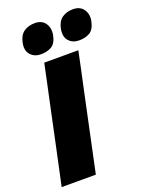

<svg xmlns="http://www.w3.org/2000/svg" viewBox="-173 -1031 847 1114"><g transform="rotate(-20 251.0 -474.0)"><path d="M8 0Q20.5 -56.5 31.5 -109.5Q42.5 -162 57.5 -231L109 -473.5Q124 -544.5 136 -599.5Q147.5 -654 160 -713H370.5Q358.5 -654.5 346.5 -599Q334.5 -543.5 319.5 -473.5L268 -231Q253.5 -162 242.2 -109.2Q231 -56.5 219 0ZM396 -765Q355.5 -765 332 -791.5Q315.5 -810 315.5 -839.5Q315.5 -851.5 318 -865Q326.5 -908.5 354.2 -928Q382 -947.5 422 -947.5Q465.5 -947.5 486.5 -917.5Q501.5 -896 501.5 -868.5Q501.5 -857.5 499 -845.5Q489 -797 461.5 -781Q434 -765 396 -765ZM160 -765Q119.5 -765 96 -791.5Q79 -810 79 -839Q79 -851 82 -865Q90.5 -908.5 118.2 -928Q146 -947.5 186.5 -947.5Q229.5 -947.5 250.5 -917.5Q265 -896 265 -868Q265 -857.5 263 -845.5Q253 -797 225.5 -781Q198 -765 160 -765Z"/></g></svg>

Font: Heraclito ExtraBold
Style: Italic
Weight: 800
Italic angle: -12°
Designer: Kostas Bartsokas (font) & Cristiano Sobral (main changes)
Foundry: Kostas Bartsokas (font) & Cristiano Sobral (main changes)
Version: Version 1.00;July 8, 2020;FontCreator 13.0.0.2655 64-bit